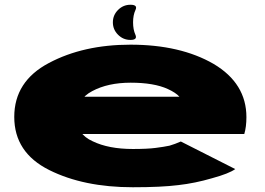

<svg xmlns="http://www.w3.org/2000/svg" viewBox="-20 -781 1114 808"><path d="M539 7V-154Q437 -154 370 -186.5Q302 -217 302 -288Q302 -363 368 -397.5Q434 -433 530 -433Q628 -433 686 -406.5Q720 -391 735 -374H278V-217H1008Q1017 -247 1017 -288Q1017 -430 879 -512Q739 -593 529 -593Q331 -593 186 -516Q40 -439 40 -289Q40 -139 187 -65.5Q332 7 539 7ZM539 -154V7Q659 7 730.5 -2Q801 -10 872.5 -31Q944 -50.5 970 -69.5L741 -185.5Q716 -174.5 693.5 -168Q670 -163 634.5 -158.5Q600 -154 539 -154ZM529 -613Q559.5 -613 549.8 -634.8Q540 -656.5 540 -687Q540 -717.5 550.2 -739.2Q560.5 -761 529 -761Q498.5 -761 476.8 -739.2Q455 -717.5 455 -687Q455 -656.5 476.8 -634.8Q498.5 -613 529 -613Z"/></svg>

Font: Anybody ExtraExpanded Black
Style: Regular
Weight: 900
Width: 8
Version: Version 1.113;gftools[0.9.25]